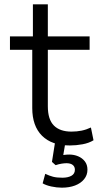

<svg xmlns="http://www.w3.org/2000/svg" viewBox="-20 -664 480 887"><path d="M303 8Q219 8 174 -37Q129 -82 129 -165V-434H26V-496H132V-644H201V-496H394V-434H201V-173Q201 -112 229 -84Q257 -56 310 -56Q335 -56 357 -60.5Q379 -65 400 -75L412 -16Q391 -3 361.5 2.5Q332 8 303 8ZM266 203Q242 203 217 197.5Q192 192 177 183L189 139Q208 148 225 152.5Q242 157 268 157Q294 157 310 148Q326 139 326 120Q326 106 316 98Q306 90 287 90Q278 90 265 92Q252 94 237 99L220 84L235 -11H283L270 66L247 58Q259 54 273 52Q287 50 300 50Q322 50 341 58Q360 66 372 81.5Q384 97 384 120Q384 145 368.5 164Q353 183 326.5 193Q300 203 266 203Z"/></svg>

Font: Nunito Sans 6pt Light
Style: Regular
Weight: 300
Version: Version 3.101;gftools[0.9.27]